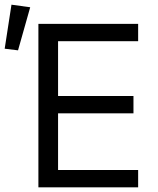

<svg xmlns="http://www.w3.org/2000/svg" viewBox="-45 -800 674 820"><path d="M32 -585 84 -769 4 -780 -25 -592ZM119 0H545V-74H203V-316H525V-390H203V-624H545V-698H119Z"/></svg>

Font: Braiins Sans
Style: Regular
Weight: 400
Designer: Mike Abbink, Paul van der Laan, Pieter van Rosmalen, Jiri Chlebus, Lubos Buracinsky
Foundry: Bold Monday, Sudetype
Version: Version 1.000;hotconv 1.0.109;makeotfexe 2.5.65596